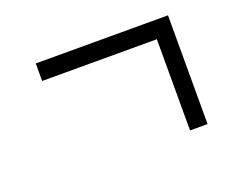

<svg xmlns="http://www.w3.org/2000/svg" viewBox="-60 -473 544 453"><g transform="rotate(-20 212.5 -246.5)"><path d="M350 -110V-339H62V-383H394V-110Z"/></g></svg>

Font: Noto Serif ExtraCondensed Light
Style: Italic
Weight: 300
Width: 2
Italic angle: -12°
Designer: Monotype Design Team
Foundry: Monotype Imaging Inc.
Version: Version 2.014; ttfautohint (v1.8.4.7-5d5b)